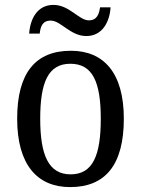

<svg xmlns="http://www.w3.org/2000/svg" viewBox="-20 -753 576 783"><path d="M332 -606C397 -606 427 -663 431 -723H388C384 -696 376 -670 342 -670C302 -670 263 -733 198 -733C132 -733 103 -676 99 -616H142C145 -643 152 -669 187 -669C228 -669 267 -606 332 -606ZM266 10C410 10 485 -81 485 -269C485 -456 403 -546 269 -546C125 -546 50 -456 50 -269C50 -81 132 10 266 10ZM268 -42C178 -42 144 -120 144 -269C144 -418 177 -493 267 -493C358 -493 391 -418 391 -269C391 -120 359 -42 268 -42Z"/></svg>

Font: Noto Serif Bengali SemiCondensed
Style: Regular
Weight: 400
Width: 4
Designer: Juan Bruce, Universal Thirst, Indian Type Foundry and the Monotype Design Team.
Foundry: Monotype Imaging Inc.
Version: Version 2.003